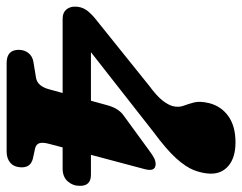

<svg xmlns="http://www.w3.org/2000/svg" viewBox="-104 -666 764 607"><g transform="rotate(90 278.5 -362.0)"><path d="M307 -318Q316.5 -353.5 338.5 -369.5L447.5 -449Q465.5 -462.5 474.8 -467Q484 -471.5 493 -471.5Q518 -471.5 509.5 -438L464 -267H527Q563 -267 562 -231Q562 -209.5 547.8 -193.5Q533.5 -177.5 507.5 -177.5H440.5L429.5 -135.5Q424 -115.5 427 -104.8Q430 -94 443.5 -90.5L476 -83.5Q492 -79 498 -69.5Q504 -60 503.5 -46.5Q503 -24.5 489.5 -12.5Q476 -0.5 454 -0.5H173.5Q131.5 -0.5 132 -40Q132.5 -57.5 142.5 -69.8Q152.5 -82 169.5 -85L221 -93.5Q247 -98 257 -135.5L268.5 -177.5H34Q14.5 -177.5 4.8 -189Q-5 -200.5 -4.5 -217.5Q-4.5 -236.5 6.2 -252.5Q17 -268.5 44.5 -289.5L245.5 -451Q278.5 -475.5 292.2 -493.2Q306 -511 310 -525.5Q314.5 -544.5 309 -559.2Q303.5 -574 298.5 -592.5Q293.5 -611 300.5 -640.5Q310 -678.5 341.5 -701.2Q373 -724 424.5 -724Q472 -724 498.2 -702.2Q524.5 -680.5 523.5 -643.5Q522.5 -618.5 512.5 -592.8Q502.5 -567 474.8 -536.2Q447 -505.5 391.5 -464.5L139.5 -267H293Z"/></g></svg>

Font: Fraunces 144pt SuperSoft
Style: Bold Italic
Weight: 700
Italic angle: -16°
Version: Version 1.000;[0bf87f6ff]